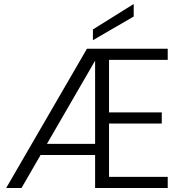

<svg xmlns="http://www.w3.org/2000/svg" viewBox="-20 -945 922 965"><path d="M528 -644V-380H793V-324H528V-56H823V0H458V-166H184L88 0H11L417 -700H823V-644ZM458 -222V-640L216 -222ZM652 -862 447 -743V-797L652 -925Z"/></svg>

Font: A Bank Premium Light
Style: Regular
Weight: 300
Designer: Ninad Kale (Devanagari), Jonny Pinhorn (Latin), Htun Naung (Myanmar)
Foundry: Indian Type Foundry
Version: 4.004